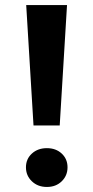

<svg xmlns="http://www.w3.org/2000/svg" viewBox="-20 -720 370 762"><path d="M83 -56Q83 -23 106.5 -0.5Q130 22 166 22Q202 22 225 -0.5Q248 -23 248 -56Q248 -89 225 -110.5Q202 -132 166 -132Q130 -132 106.5 -110.5Q83 -89 83 -56ZM84 -700 113 -222H217L246 -700Z"/></svg>

Font: Jost-600-Semi-PL
Style: Regular
Weight: 600
Version: Version 3.300; ttfautohint (v0.97) -l 8 -r 50 -G 200 -x 14 -